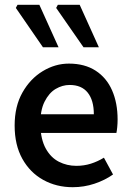

<svg xmlns="http://www.w3.org/2000/svg" viewBox="-20 -768 547 800"><path d="M283 12Q215 12 160 -18.5Q105 -49 73 -106.5Q41 -164 41 -245Q41 -325 73.5 -382.5Q106 -440 158 -471.5Q210 -503 267 -503Q333 -503 378.5 -473.5Q424 -444 447 -391.5Q470 -339 470 -270Q470 -254 468.5 -238.5Q467 -223 465 -214H129L127 -292H371Q371 -350 345.5 -382Q320 -414 270 -414Q240 -414 212 -397.5Q184 -381 165.5 -344Q147 -307 148 -246Q150 -186 171 -148.5Q192 -111 225.5 -94Q259 -77 298 -77Q330 -77 358.5 -86Q387 -95 413 -111L451 -41Q417 -17 373.5 -2.5Q330 12 283 12ZM159 -571 46 -735 53 -748H144L224 -571ZM328 -571 214 -735 221 -748H312L392 -571Z"/></svg>

Font: Mada SemiBold
Style: Regular
Weight: 600
Designer: Khaled Hosny
Version: Version 1.5